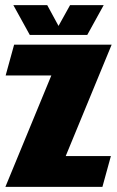

<svg xmlns="http://www.w3.org/2000/svg" viewBox="-20 -728 456 748"><path d="M1 0 180 -434H2L35 -554H415L236 -120H412L379 0ZM32 -708H164L208 -627L253 -708H384L320 -592H96Z"/></svg>

Font: Tac One
Style: Regular
Weight: 400
Designer: Oluseyi Olusanya, David Udoh, Eyiyemi Adegbite, Mirko Velimirović
Version: Version 1.003; ttfautohint (v1.8.4.7-5d5b)